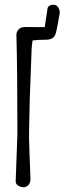

<svg xmlns="http://www.w3.org/2000/svg" viewBox="-20 -780 278 807"><path d="M46 -20Q49 -87 53 -214V-265Q53 -360 52 -463Q51 -566 49 -630Q48 -644 56.5 -654.5Q65 -665 80 -666Q84 -667 106 -666.5Q128 -666 142 -666H168L179 -739Q180 -760 205 -760Q217 -760 224 -750Q231 -740 231 -728Q231 -722 230 -719Q222 -673 217 -650Q213 -629 202.5 -621Q192 -613 172 -613Q140 -613 117 -610Q116 -604 114.5 -593Q113 -582 113 -575Q107 -429 105 -360L104 -308Q102 -238 102 -203Q104 -125 106 -86L108 -30Q109 -14 100.5 -3.5Q92 7 78 7Q72 7 64 4Q45 -3 46 -20Z"/></svg>

Font: Amatic SC
Style: Bold
Weight: 700
Designer: Multiple Designers
Foundry: Vernon Adams
Version: Version 2.505